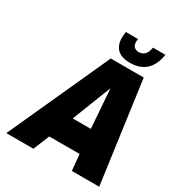

<svg xmlns="http://www.w3.org/2000/svg" viewBox="-214 -1079 1137 1221"><g transform="rotate(30 354.5 -468.5)"><path d="M353 -743H595L697 0H496L485 -118H262L214 0H15ZM467 -292 446 -578 334 -292ZM348 -895Q348 -907 352 -937H441Q439 -923 439 -917Q439 -891 452 -879Q465 -867 485 -867Q540 -867 551 -937H642Q630 -859 587 -819.5Q544 -780 471 -780Q410 -780 379 -809Q348 -838 348 -895Z"/></g></svg>

Font: Exo Black
Style: Italic
Weight: 900
Italic angle: -9°
Designer: Natanael Gama
Foundry: Natanael Gama
Version: Version 1.500; ttfautohint (v1.6)